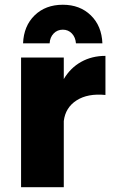

<svg xmlns="http://www.w3.org/2000/svg" viewBox="-20 -781 470 801"><path d="M242.2 -657.2Q219.2 -657.2 203.9 -641.4Q188.5 -625.5 187 -600.1H76.2Q79.1 -672.9 124.5 -717Q169.9 -761.2 242.2 -761.2Q313.5 -761.2 358.9 -717Q404.3 -672.9 407.2 -600.1H296.9Q294.9 -625.5 279.8 -641.4Q264.6 -657.2 242.2 -657.2ZM246.1 -451.2Q273.9 -498 318.6 -522.9Q363.3 -547.9 419.9 -547.9V-384.8Q346.2 -392.1 299.6 -362.3Q252.9 -332.5 246.1 -275.9V0H67.9V-541H246.1Z"/></svg>

Font: Montserrat-Arabic
Style: Bold
Weight: 700
Designer: Mohamed Gaber
Foundry: Kief Type Foundry
Version: Version 5.008;PS 005.008;hotconv 1.0.88;makeotf.lib2.5.64775